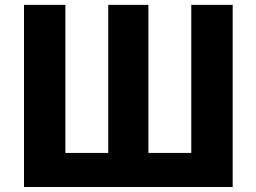

<svg xmlns="http://www.w3.org/2000/svg" viewBox="-20 -750 1028 770"><path d="M76.2 0V-730.5H242.2V-136.7H414.1V-730.5H575.2V-136.7H747.1V-730.5H913.1V0Z"/></svg>

Font: GenEi M Gothic v2 Heavy
Style: Regular
Weight: 800
Version: Version 2.0